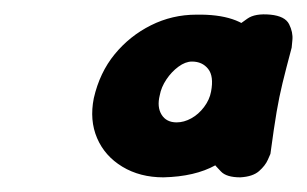

<svg xmlns="http://www.w3.org/2000/svg" viewBox="-20 -673 419 262"><path d="M203 -431Q171 -431 147 -445.5Q123 -460 112.5 -484.5Q102 -509 108 -539Q116 -574 136.5 -599Q157 -624 186 -638.5Q215 -653 248 -653Q306 -654 328 -626.5Q350 -599 338 -542Q333 -513 317.5 -488Q302 -463 274 -447.5Q246 -432 203 -431ZM221 -506Q231 -506 241 -511.5Q251 -517 258.5 -527Q266 -537 268 -548Q272 -569 264 -579Q256 -589 242 -589Q233 -589 223.5 -582Q214 -575 207 -564.5Q200 -554 198 -543Q194 -527 200.5 -516.5Q207 -506 221 -506ZM308 -431Q289 -431 281.5 -439Q274 -447 274 -447Q279 -496 285.5 -541.5Q292 -587 307 -640Q307 -640 317.5 -647.5Q328 -655 349 -653Q369 -651 374.5 -640Q380 -629 379 -618.5Q378 -608 378 -608Q370 -578 365.5 -559.5Q361 -541 357.5 -520.5Q354 -500 349 -463Q349 -463 345.5 -455Q342 -447 333.5 -439.5Q325 -432 308 -431Z"/></svg>

Font: Sour Gummy Black
Style: Italic
Weight: 900
Italic angle: -11.3°
Designer: Stefie Justprince
Foundry: Eifetstype
Version: Version 1.000